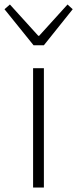

<svg xmlns="http://www.w3.org/2000/svg" viewBox="-45 -833 343 853"><path d="M102 0V-530H150V0ZM104 -632 -25 -792 -1 -813 125 -674H129L255 -813L278 -792L150 -632Z"/></svg>

Font: Noto Sans JP ExtraLight
Style: Regular
Weight: 250
Designer: Ryoko NISHIZUKA  (kana, bopomofo & ideographs); Paul D. Hunt (Latin, Greek & Cyrillic); Sandoll Communications , Soo-you
Foundry: Adobe
Version: Version 2.004-H2;hotconv 1.0.118;makeotfexe 2.5.65603